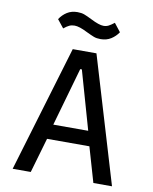

<svg xmlns="http://www.w3.org/2000/svg" viewBox="-97 -973 833 1045"><g transform="rotate(10 320.0 -450.5)"><path d="M492 0 436 -193H202L146 0H46L255 -698H386L595 0ZM415 -275 323 -598H314L222 -275ZM314 -803Q269 -826 243 -826Q227 -826 214 -820Q201 -814 184 -800L148 -845Q164 -870 188.5 -885.5Q213 -901 246 -901Q268 -901 284 -895Q300 -889 326 -876Q373 -852 397 -852Q413 -852 425.5 -858.5Q438 -865 456 -879L492 -833Q476 -809 451.5 -793.5Q427 -778 394 -778Q372 -778 356.5 -784Q341 -790 314 -803Z"/></g></svg>

Font: Writer
Style: Regular
Weight: 400
Monospace: yes
Designer: Mike Abbink, Paul van der Laan, Pieter van Rosmalen
Foundry: Bold Monday
Version: Version 2.001 2020